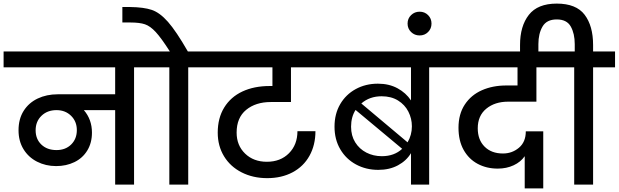

<svg xmlns="http://www.w3.org/2000/svg" viewBox="-44 -1026 3438 1067"><path d="M823 -652H701V0H596V-414H422Q467 -362 467 -289Q467 -232 441 -189.5Q415 -147 369.5 -125Q324 -103 268 -103Q210 -103 162 -127.5Q114 -152 86.5 -197Q59 -242 59 -302Q59 -365 87.5 -410Q116 -455 165.5 -478.5Q215 -502 277 -502H596V-652H-24V-740H823ZM270 -192Q320 -192 351.5 -223Q383 -254 383 -303Q383 -351 351 -382.5Q319 -414 270 -414Q219 -414 186.5 -382.5Q154 -351 154 -302Q154 -253 186 -222.5Q218 -192 270 -192Z M1124 -740V-652H1002V0H897V-652H775V-740H900Q852 -815 821.5 -848Q791 -881 761.5 -891Q732 -901 681 -901H636V-987H679Q755 -986 799.5 -971Q844 -956 889.5 -904.5Q935 -853 1000 -740Z M1461 -459Q1377 -459 1324 -415.5Q1271 -372 1271 -289Q1271 -218 1318 -172.5Q1365 -127 1439 -127Q1515 -127 1562 -174.5Q1609 -222 1609 -297H1709Q1709 -220 1676 -160.5Q1643 -101 1582 -68.5Q1521 -36 1441 -36Q1362 -36 1299 -68Q1236 -100 1201 -157.5Q1166 -215 1166 -289Q1166 -370 1202 -428.5Q1238 -487 1303 -517.5Q1368 -548 1455 -548H1470V-652H1077V-740H1774V-652H1573V-459Z M2462 -740V-652H2341V0H2240V-175Q2215 -133 2168 -107.5Q2121 -82 2058 -82Q1990 -82 1934.5 -112Q1879 -142 1847 -196.5Q1815 -251 1815 -322Q1815 -393 1846.5 -447Q1878 -501 1933 -531Q1988 -561 2056 -561Q2118 -561 2165 -535.5Q2212 -510 2240 -468V-652H1726V-740ZM2077 -491Q2010 -491 1964 -451L2221 -235Q2245 -276 2245 -324Q2245 -367 2225.5 -405.5Q2206 -444 2168 -467.5Q2130 -491 2077 -491ZM1907 -322Q1907 -272 1930 -235Q1953 -198 1992 -178Q2031 -158 2078 -158Q2147 -158 2191 -199L1932 -415Q1907 -376 1907 -322Z M2354 -895Q2354 -867 2335 -848Q2316 -829 2288 -829Q2260 -829 2240.5 -848Q2221 -867 2221 -895Q2221 -923 2240.5 -942Q2260 -961 2288 -961Q2316 -961 2335 -942Q2354 -923 2354 -895Z M2780 -461Q2706 -461 2658.5 -422Q2611 -383 2611 -313Q2611 -249 2649 -211Q2687 -173 2751 -173Q2802 -173 2840 -205Q2878 -237 2878 -296H2975V21H2872V-158Q2850 -126 2810.5 -107.5Q2771 -89 2722 -89Q2660 -89 2610.5 -115.5Q2561 -142 2532.5 -193Q2504 -244 2504 -316Q2504 -392 2539 -445Q2574 -498 2634 -524.5Q2694 -551 2770 -551H2832V-652H2415V-740H3073L3072 -652H2937V-461Z M3374 -740V-652H3252V0H3147V-652H3025V-740H3150V-781Q3150 -839 3128 -878.5Q3106 -918 3050 -918Q2994 -918 2971 -878.5Q2948 -839 2948 -781V-716H2846V-776Q2846 -881 2895 -943.5Q2944 -1006 3050 -1006Q3158 -1006 3205 -944Q3252 -882 3252 -776V-740Z"/></svg>

Font: MSTAGE Medium
Style: Regular
Weight: 500
Designer: Ninad Kale (Devanagari), Jonny Pinhorn (Latin)
Foundry: Indian Type Foundry
Version: 4.004